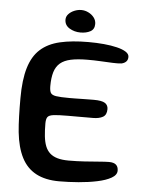

<svg xmlns="http://www.w3.org/2000/svg" viewBox="-55 -811 680 887"><g transform="rotate(5 284.5 -367.5)"><path d="M252.7 30.9Q188.8 30.9 145.4 7.9Q102.1 -15.1 78.2 -61.7Q54.3 -108.2 46.8 -178.8Q45.1 -195.9 44 -214.2Q43 -232.5 42.3 -252.2Q41.6 -271.9 41.4 -292.8Q41.2 -313.8 41.2 -336.2Q41.2 -421.6 58 -477.2Q74.7 -532.9 109.8 -564.4Q144.8 -596 200 -608.9Q255.2 -621.8 331.8 -621.8Q369.3 -621.8 403.6 -618.7Q437.9 -615.5 464.4 -609Q490.9 -602.6 506.2 -592.8Q521.6 -583 521.6 -569.4Q521.6 -555.2 513.3 -547.2Q505 -539.2 491.8 -536.6Q476.2 -534.7 450.9 -535.8Q425.6 -536.9 395.2 -538.5Q364.7 -540.2 333.1 -540Q288.1 -539.8 257.4 -533.2Q226.8 -526.6 208.4 -511.1Q190.1 -495.6 181.9 -469.2Q173.8 -442.7 173.8 -403.5Q173.8 -383.2 179.1 -373.2Q184.4 -363.1 204 -359.8Q223.6 -356.6 266.4 -356.6Q276.9 -356.6 292.3 -356.8Q307.8 -357 324.6 -357.4Q341.3 -357.8 356.1 -357.9Q370.8 -358.1 379.6 -358.1Q417.1 -358.1 431.6 -348.6Q446.2 -339 446.2 -320.6Q446.2 -293.9 428.8 -284.1Q411.4 -274.3 382.8 -274.3Q370.6 -274.3 355.4 -274.3Q340.3 -274.3 324.2 -274.2Q308.1 -274.2 292.9 -274.2Q277.8 -274.2 266.1 -274.2Q221.4 -274.2 200.1 -271.4Q178.7 -268.6 172.4 -259.2Q166.2 -249.9 166.2 -229.9Q166.2 -196.9 169.1 -170.7Q171.9 -144.6 179.4 -125.3Q186.9 -106.1 200.7 -93.4Q214.5 -80.8 235.9 -74.6Q257.3 -68.4 288.1 -68.4Q326 -68.4 362.4 -70.8Q398.9 -73.2 428.5 -75.7Q458.1 -78.2 474.6 -78.2Q497.1 -78.2 507.4 -68.8Q517.8 -59.4 517.8 -41.6Q517.8 -21.4 493.1 -7.4Q468.4 6.6 428.6 14.9Q388.9 23.3 342.4 27.1Q296 30.9 252.7 30.9ZM290.8 -662.5Q262.5 -662.5 239.7 -676.3Q216.9 -690.2 216.9 -716Q216.9 -730.4 227.4 -741.8Q237.9 -753.1 254 -759.8Q270.2 -766.4 286.1 -766.4Q303.5 -766.4 319.4 -758.4Q335.4 -750.5 345.4 -737.4Q355.5 -724.2 355.5 -707.6Q355.5 -682.9 336.6 -672.7Q317.7 -662.5 290.8 -662.5Z"/></g></svg>

Font: Gluten Thin
Style: Regular
Weight: 100
Designer: Tyler Finck
Foundry: Etcetera Type Company
Version: Version 1.300